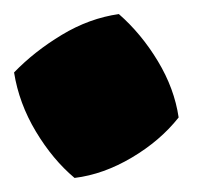

<svg xmlns="http://www.w3.org/2000/svg" viewBox="-32 -246 319 273"><path d="M74 7Q43 -19 19 -59Q-5 -99 -12 -143Q17 -173 56 -196.5Q95 -220 137 -226Q169 -198 192.5 -159Q216 -120 222 -79Q196 -46 155.5 -22Q115 2 74 7Z"/></svg>

Font: Piazzolla Black
Style: Italic
Weight: 900
Italic angle: -11.3°
Designer: Juan Pablo del Peral
Foundry: Huerta Tipografica
Version: Version 1.330